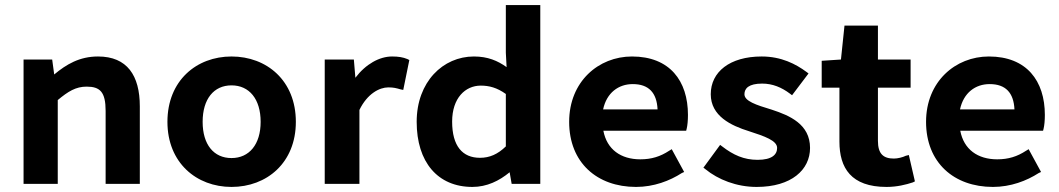

<svg xmlns="http://www.w3.org/2000/svg" viewBox="-20 -726 4182 758"><path d="M208 -331C249 -365 279 -384 322 -384C375 -384 397 -363 397 -288V0H532V-306C532 -428 482 -503 367 -503C294 -503 242 -472 194 -432L186 -491H73V0H208Z M1148 -245C1148 -408 1033 -503 894 -503C756 -503 641 -408 641 -245C641 -83 756 12 894 12C1033 12 1148 -83 1148 -245ZM1009 -245C1009 -156 964 -102 894 -102C824 -102 780 -155 780 -245C780 -335 824 -389 894 -389C964 -389 1009 -335 1009 -245Z M1399 -292C1430 -356 1478 -381 1513 -381C1534 -381 1545 -378 1562 -373L1572 -371L1596 -489L1588 -493C1571 -500 1553 -503 1528 -503C1478 -503 1424 -473 1383 -419L1377 -491H1262V0H1399Z M1992 -46 2000 0H2113V-706H1977V-518L1980 -461C1945 -486 1906 -503 1851 -503C1729 -503 1625 -403 1625 -245C1625 -86 1708 12 1845 12C1902 12 1951 -12 1992 -46ZM1977 -355V-148C1945 -117 1913 -103 1875 -103C1806 -103 1765 -149 1765 -246C1765 -339 1817 -388 1878 -388C1911 -388 1942 -380 1977 -355Z M2672 -43 2681 -47 2632 -137 2622 -131C2587 -108 2552 -97 2508 -97C2431 -97 2376 -136 2362 -210H2689L2691 -218C2694 -230 2696 -250 2696 -272C2696 -407 2624 -503 2475 -503C2343 -503 2227 -404 2227 -245C2227 -84 2337 12 2491 12C2561 12 2624 -12 2672 -43ZM2576 -294H2361C2375 -360 2422 -394 2478 -394C2541 -394 2573 -360 2576 -294Z M2967 12C3105 12 3178 -56 3178 -142C3178 -236 3097 -270 3027 -293C2964 -312 2919 -327 2919 -354C2919 -377 2936 -396 2989 -396C3030 -396 3066 -381 3099 -356L3107 -350L3172 -436L3164 -442C3122 -473 3065 -503 2987 -503C2861 -503 2786 -442 2786 -354C2786 -268 2866 -230 2937 -208C2999 -188 3048 -171 3048 -142C3048 -116 3028 -95 2971 -95C2917 -95 2875 -114 2831 -148L2823 -154L2757 -64L2765 -58C2815 -17 2888 12 2967 12Z M3584 -6 3592 -10 3568 -114 3556 -111C3544 -105 3524 -100 3509 -100C3467 -100 3446 -119 3446 -170V-380H3575V-491H3446V-625H3314L3300 -491L3224 -486V-380H3294V-167C3294 -63 3340 12 3480 12C3521 12 3557 3 3584 -6Z M4081 -43 4090 -47 4041 -137 4031 -131C3996 -108 3961 -97 3917 -97C3840 -97 3785 -136 3771 -210H4098L4100 -218C4103 -230 4105 -250 4105 -272C4105 -407 4033 -503 3884 -503C3752 -503 3636 -404 3636 -245C3636 -84 3746 12 3900 12C3970 12 4033 -12 4081 -43ZM3985 -294H3770C3784 -360 3831 -394 3887 -394C3950 -394 3982 -360 3985 -294Z"/></svg>

Font: Falling Sky
Style: SeBd
Weight: 600
Designer: Paul D. Hunt
Foundry: Adobe Systems Incorporated
Version: Version 1.02